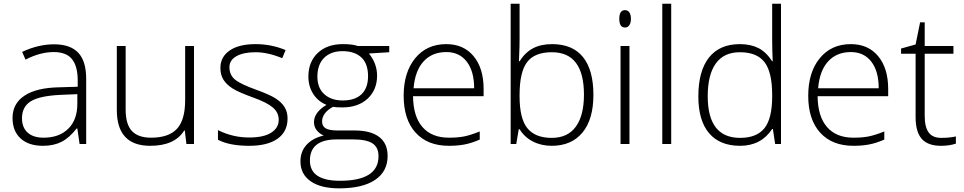

<svg xmlns="http://www.w3.org/2000/svg" viewBox="-20 -780 5224 1040"><path d="M411.1 0 398.9 -84H395Q355 -32.7 312.7 -11.5Q270.5 9.8 212.9 9.8Q134.8 9.8 91.3 -30.3Q47.9 -70.3 47.9 -141.1Q47.9 -218.8 112.5 -261.7Q177.2 -304.7 299.8 -307.1L400.9 -310.1V-345.2Q400.9 -420.9 370.1 -459.5Q339.4 -498 271 -498Q197.3 -498 118.2 -457L100.1 -499Q187.5 -540 272.9 -540Q360.4 -540 403.6 -494.6Q446.8 -449.2 446.8 -353V0ZM215.8 -34.2Q300.8 -34.2 349.9 -82.8Q398.9 -131.3 398.9 -217.8V-270L306.2 -266.1Q194.3 -260.7 146.7 -231.2Q99.1 -201.7 99.1 -139.2Q99.1 -89.4 129.6 -61.8Q160.2 -34.2 215.8 -34.2Z M660.6 -530.8V-187Q660.6 -106.9 694.3 -70.6Q728 -34.2 798.8 -34.2Q893.6 -34.2 938.2 -82Q982.9 -129.9 982.9 -237.8V-530.8H1030.8V0H989.7L981 -73.2H978Q926.3 9.8 793.9 9.8Q612.8 9.8 612.8 -184.1V-530.8Z M1537.6 -138.2Q1537.6 -66.9 1483.4 -28.6Q1429.2 9.8 1329.6 9.8Q1223.1 9.8 1160.6 -22.9V-75.2Q1240.7 -35.2 1329.6 -35.2Q1408.2 -35.2 1449 -61.3Q1489.7 -87.4 1489.7 -130.9Q1489.7 -170.9 1457.3 -198.2Q1424.8 -225.6 1350.6 -252Q1271 -280.8 1238.8 -301.5Q1206.5 -322.3 1190.2 -348.4Q1173.8 -374.5 1173.8 -412.1Q1173.8 -471.7 1223.9 -506.3Q1273.9 -541 1363.8 -541Q1449.7 -541 1526.9 -508.8L1508.8 -464.8Q1430.7 -497.1 1363.8 -497.1Q1298.8 -497.1 1260.7 -475.6Q1222.7 -454.1 1222.7 -416Q1222.7 -374.5 1252.2 -349.6Q1281.7 -324.7 1367.7 -293.9Q1439.5 -268.1 1472.2 -247.3Q1504.9 -226.6 1521.2 -200.2Q1537.6 -173.8 1537.6 -138.2Z M2088.4 -530.8V-497.1L1978.5 -490.2Q2022.5 -435.5 2022.5 -370.1Q2022.5 -293.5 1971.4 -245.8Q1920.4 -198.2 1834.5 -198.2Q1798.3 -198.2 1783.7 -201.2Q1754.9 -186 1739.7 -165.5Q1724.6 -145 1724.6 -122.1Q1724.6 -96.7 1743.9 -85Q1763.2 -73.2 1808.6 -73.2H1901.4Q1987.8 -73.2 2033.7 -38.3Q2079.6 -3.4 2079.6 64.9Q2079.6 148.9 2011.5 194.6Q1943.4 240.2 1817.4 240.2Q1717.3 240.2 1662.4 201.7Q1607.4 163.1 1607.4 94.2Q1607.4 39.6 1641.4 3.4Q1675.3 -32.7 1733.4 -45.9Q1709.5 -56.2 1695.1 -75Q1680.7 -93.8 1680.7 -118.2Q1680.7 -171.4 1748.5 -211.9Q1702.1 -231 1676.3 -271.7Q1650.4 -312.5 1650.4 -365.2Q1650.4 -444.8 1700.9 -492.9Q1751.5 -541 1837.4 -541Q1889.6 -541 1918.5 -530.8ZM1658.7 89.8Q1658.7 199.2 1821.3 199.2Q2030.3 199.2 2030.3 65.9Q2030.3 18.1 1997.6 -3.4Q1964.8 -24.9 1891.6 -24.9H1804.7Q1658.7 -24.9 1658.7 89.8ZM1699.2 -365.2Q1699.2 -303.7 1736.6 -269.8Q1773.9 -235.8 1836.4 -235.8Q1902.8 -235.8 1938.2 -269.5Q1973.6 -303.2 1973.6 -367.2Q1973.6 -435.1 1937.3 -469Q1900.9 -502.9 1835.4 -502.9Q1772 -502.9 1735.6 -466.6Q1699.2 -430.2 1699.2 -365.2Z M2411.6 9.8Q2295.9 9.8 2231.2 -61.5Q2166.5 -132.8 2166.5 -261.2Q2166.5 -388.2 2229 -464.6Q2291.5 -541 2397.5 -541Q2491.2 -541 2545.4 -475.6Q2599.6 -410.2 2599.6 -297.9V-258.8H2217.3Q2218.3 -149.4 2268.3 -91.8Q2318.4 -34.2 2411.6 -34.2Q2457 -34.2 2491.5 -40.5Q2525.9 -46.9 2578.6 -67.9V-23.9Q2533.7 -4.4 2495.6 2.7Q2457.5 9.8 2411.6 9.8ZM2397.5 -498Q2320.8 -498 2274.4 -447.5Q2228 -397 2220.2 -301.8H2548.3Q2548.3 -394 2508.3 -446Q2468.3 -498 2397.5 -498Z M2970.2 -541Q3081.5 -541 3137.9 -470.9Q3194.3 -400.9 3194.3 -266.1Q3194.3 -133.8 3135 -62Q3075.7 9.8 2968.3 9.8Q2911.6 9.8 2866.2 -13.7Q2820.8 -37.1 2794.4 -80.1H2790L2776.4 0H2746.1V-759.8H2794.4V-568.8Q2794.4 -525.9 2792.5 -489.7L2791 -448.2H2794.4Q2824.7 -496.1 2867.4 -518.6Q2910.2 -541 2970.2 -541ZM2969.2 -497.1Q2875.5 -497.1 2835 -443.4Q2794.4 -389.6 2794.4 -266.1V-257.8Q2794.4 -137.7 2836.7 -85.4Q2878.9 -33.2 2968.3 -33.2Q3055.2 -33.2 3099.1 -94Q3143.1 -154.8 3143.1 -267.1Q3143.1 -497.1 2969.2 -497.1Z M3389.6 0H3341.3V-530.8H3389.6ZM3334.5 -678.2Q3334.5 -725.1 3365.2 -725.1Q3380.4 -725.1 3388.9 -712.9Q3397.5 -700.7 3397.5 -678.2Q3397.5 -656.2 3388.9 -643.6Q3380.4 -630.9 3365.2 -630.9Q3334.5 -630.9 3334.5 -678.2Z M3615.7 0H3567.4V-759.8H3615.7Z M3987.8 -541Q4045.4 -541 4087.4 -520Q4129.4 -499 4162.6 -448.2H4165.5Q4162.6 -509.8 4162.6 -568.8V-759.8H4210.4V0H4178.7L4166.5 -81.1H4162.6Q4102.1 9.8 3988.8 9.8Q3878.9 9.8 3820.8 -58.6Q3762.7 -127 3762.7 -257.8Q3762.7 -395.5 3820.3 -468.3Q3877.9 -541 3987.8 -541ZM3987.8 -497.1Q3900.9 -497.1 3857.2 -436Q3813.5 -375 3813.5 -258.8Q3813.5 -33.2 3988.8 -33.2Q4078.6 -33.2 4120.6 -85.4Q4162.6 -137.7 4162.6 -257.8V-266.1Q4162.6 -389.2 4121.3 -443.1Q4080.1 -497.1 3987.8 -497.1Z M4603 9.8Q4487.3 9.8 4422.6 -61.5Q4357.9 -132.8 4357.9 -261.2Q4357.9 -388.2 4420.4 -464.6Q4482.9 -541 4588.9 -541Q4682.6 -541 4736.8 -475.6Q4791 -410.2 4791 -297.9V-258.8H4408.7Q4409.7 -149.4 4459.7 -91.8Q4509.8 -34.2 4603 -34.2Q4648.4 -34.2 4682.9 -40.5Q4717.3 -46.9 4770 -67.9V-23.9Q4725.1 -4.4 4687 2.7Q4648.9 9.8 4603 9.8ZM4588.9 -498Q4512.2 -498 4465.8 -447.5Q4419.4 -397 4411.6 -301.8H4739.7Q4739.7 -394 4699.7 -446Q4659.7 -498 4588.9 -498Z M5077.6 -33.2Q5123.5 -33.2 5157.7 -41V-2Q5122.6 9.8 5076.7 9.8Q5006.3 9.8 4972.9 -27.8Q4939.5 -65.4 4939.5 -146V-488.8H4860.8V-517.1L4939.5 -539.1L4963.9 -659.2H4988.8V-530.8H5144.5V-488.8H4988.8V-152.8Q4988.8 -91.8 5010.3 -62.5Q5031.7 -33.2 5077.6 -33.2Z"/></svg>

Font: CAA NEO Sans Light
Style: Regular
Weight: 300
Version: Version 1.10